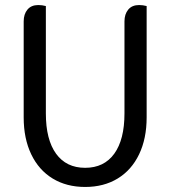

<svg xmlns="http://www.w3.org/2000/svg" viewBox="-20 -730 676 762"><path d="M74 -264V-645Q74 -674 89 -692Q104 -710 132 -710Q147 -710 162 -706V-280Q162 -176 202.5 -120Q243 -64 318 -64Q393 -64 433.5 -120Q474 -176 474 -280V-645Q474 -674 489 -692Q504 -710 532 -710Q547 -710 562 -706V-264Q562 -180 532 -117.5Q502 -55 447 -21.5Q392 12 318 12Q244 12 189 -21.5Q134 -55 104 -117.5Q74 -180 74 -264Z"/></svg>

Font: Thasadith
Style: Bold
Weight: 700
Designer: Cadson Demak Co.,Ltd.
Foundry: Cadson Demak Co.,Ltd.
Version: Version 1.000; ttfautohint (v1.6)